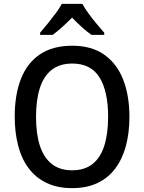

<svg xmlns="http://www.w3.org/2000/svg" viewBox="-20 -961 744 991"><path d="M648 -358Q648 -276 630 -208.5Q612 -141 575.5 -92Q539 -43 483.5 -16.5Q428 10 352 10Q276 10 220 -17Q164 -44 127.5 -93Q91 -142 73.5 -210Q56 -278 56 -359Q56 -473 88.5 -555Q121 -637 187 -681Q253 -725 353 -725Q453 -725 518.5 -678.5Q584 -632 616 -549.5Q648 -467 648 -358ZM166 -358Q166 -270 186 -208.5Q206 -147 247.5 -114.5Q289 -82 352 -82Q416 -82 457 -114Q498 -146 518 -208Q538 -270 538 -358Q538 -490 493.5 -561.5Q449 -633 353 -633Q289 -633 247.5 -601Q206 -569 186 -507.5Q166 -446 166 -358ZM405 -941Q417 -919 436.5 -892Q456 -865 478 -839Q500 -813 518 -792V-781H452Q428 -798 402.5 -821Q377 -844 352 -870Q326 -844 300.5 -821Q275 -798 252 -781H187V-792Q205 -813 226.5 -839.5Q248 -866 268 -893Q288 -920 299 -941Z"/></svg>

Font: Noto Sans Hebrew SemiCondensed Medium
Style: Regular
Weight: 500
Width: 4
Designer: Monotype Design Team
Foundry: Monotype Imaging Inc.
Version: Version 2.003